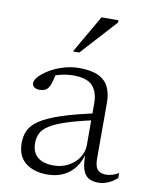

<svg xmlns="http://www.w3.org/2000/svg" viewBox="-80 -750 643 819"><g transform="rotate(10 241.0 -340.0)"><path d="M352.5 -285.5 351.5 -255.5Q271.5 -238.5 223 -222.5Q174.5 -206.5 149.5 -190.2Q124.5 -174 115.8 -155Q107 -136 107 -113Q107 -73.5 131.2 -53Q155.5 -32.5 201 -32.5Q235.5 -32.5 264 -47.8Q292.5 -63 309.2 -88Q326 -113 326 -142.5V-323Q326 -373 301.8 -399.2Q277.5 -425.5 218.5 -425.5Q194.5 -425.5 170 -420.2Q145.5 -415 117.5 -403L144.5 -423Q141.5 -408 138.2 -395.2Q135 -382.5 131.5 -372.8Q128 -363 123 -356.5Q117 -347.5 107 -343.8Q97 -340 86.5 -340Q70.5 -340 62.2 -347Q54 -354 54 -363.5Q54 -377 69.5 -393.5Q85 -410 111 -425.5Q137 -441 170 -451Q203 -461 237 -461Q290 -461 321 -446.2Q352 -431.5 365.5 -403.2Q379 -375 379 -335.5V-95.5Q379 -72 384.2 -58.2Q389.5 -44.5 400.8 -38.8Q412 -33 428.5 -33Q441 -33 454 -36.8Q467 -40.5 482.5 -49.5V-28Q462.5 -10 442 -1.8Q421.5 6.5 401 6.5Q374.5 6.5 357.5 -4.2Q340.5 -15 333 -40.8Q325.5 -66.5 326.5 -111.5L330 -113Q320.5 -72 299.8 -44.8Q279 -17.5 249 -3.8Q219 10 181.5 10Q121.5 10 86 -18.8Q50.5 -47.5 50.5 -104.5Q50.5 -133.5 61.5 -158Q72.5 -182.5 104 -203.8Q135.5 -225 195.2 -245Q255 -265 352.5 -285.5ZM198 -526 293 -690.5H366.5V-681L225.5 -526Z"/></g></svg>

Font: Newsreader Light
Style: Regular
Weight: 300
Designer: Hugues Gentile
Foundry: Production Type
Version: Version 1.003